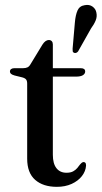

<svg xmlns="http://www.w3.org/2000/svg" viewBox="-20 -734 404 763"><path d="M68.5 -426.5 38 -434Q27.5 -437 23.5 -440.8Q19.5 -444.5 19.5 -449.5Q19.5 -456 24.2 -459.5Q29 -463 36.5 -463H71Q82.5 -463 89.5 -466.5Q96.5 -470 102 -480L148.5 -556.5Q154.5 -566 161 -570.5Q167.5 -575 174 -575Q181.5 -575 185.8 -570.2Q190 -565.5 190 -557.5V-119Q190 -84 204.2 -65.8Q218.5 -47.5 244 -47.5Q260.5 -47.5 270.5 -53Q280.5 -58.5 286.8 -66Q293 -73.5 298.2 -80.5Q303.5 -87.5 310.5 -90Q316 -90.5 319 -87.2Q322 -84 322 -76Q320.5 -53.5 305.5 -34.2Q290.5 -15 264.8 -3.2Q239 8.5 206 8.5Q151.5 8.5 119.8 -19.2Q88 -47 88 -103.5V-401.5Q88 -412.5 83.8 -418Q79.5 -423.5 68.5 -426.5ZM146 -429.5 146.5 -463H301Q309.5 -463 314 -459.8Q318.5 -456.5 318.5 -450Q318.5 -441 309.5 -435.2Q300.5 -429.5 281.5 -429.5ZM277.5 -644Q280 -674 288 -692.2Q296 -710.5 317 -713.5Q335 -717 347.8 -707.8Q360.5 -698.5 363 -684Q366.5 -668 360.2 -652.8Q354 -637.5 341.5 -620.5L290.5 -530Q287.5 -526 283.2 -524.2Q279 -522.5 274.5 -524Q269.5 -526 269 -530.5Q268.5 -535 268.5 -540Z"/></svg>

Font: Fraunces 48pt
Style: Regular
Weight: 400
Version: Version 1.000;[b76b70a41]